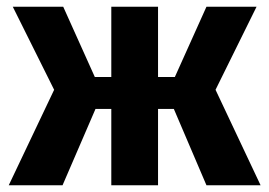

<svg xmlns="http://www.w3.org/2000/svg" viewBox="-20 -551 801 571"><path d="M743 -531 621 -284 755 0H594L497 -227H450V0H311V-227H264L166 0H6L141 -284L18 -531H168L262 -322H311V-531H450V-322H500L594 -531Z"/></svg>

Font: Fira Sans
Style: Bold
Weight: 700
Designer: bBox Type GmbH & Carrois Corporate GbR & Edenspiekermann AG
Foundry: bBox Type GmbH & Carrois Corporate GbR & Edenspiekermann AG
Version: Version 4.301;PS 004.301;hotconv 1.0.88;makeotf.lib2.5.64775